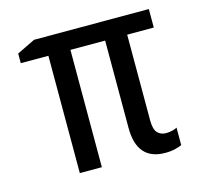

<svg xmlns="http://www.w3.org/2000/svg" viewBox="-85 -629 770 732"><g transform="rotate(-15 300.0 -263.0)"><path d="M481 10Q426 10 398 -22Q370 -54 370 -118V-463H233V0H146V-463H37V-501L109 -536H562V-463H457V-124Q457 -89 470 -75.5Q483 -62 503 -62Q517 -62 528.5 -65Q540 -68 547 -72V-3Q539 1 521.5 5.5Q504 10 481 10Z"/></g></svg>

Font: Noto Sans Mono
Style: Regular
Weight: 400
Designer: Monotype Design Team
Foundry: Monotype Imaging Inc.
Version: Version 2.014